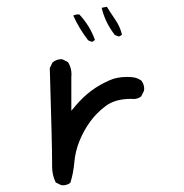

<svg xmlns="http://www.w3.org/2000/svg" viewBox="-20 -557 540 565"><path d="M133.3 -82.5V-67.9Q133.3 -41.5 144 -20L160.2 -12.2Q162.1 -11.7 164.1 -11.7Q177.7 -11.7 187 -19Q195.8 -46.4 198.7 -79.3Q201.7 -112.3 213.9 -142.3Q226.1 -172.4 245.1 -198.7Q264.2 -225.1 291 -245.1Q318.8 -266.1 366.2 -266.1H366.7Q369.6 -265.6 372.1 -265.6Q386.2 -265.6 395.5 -273.4L403.8 -290Q404.3 -292 404.3 -296.4Q404.3 -300.8 402.6 -307.1Q400.9 -313.5 396 -319.8Q384.3 -328.1 371.1 -329.6Q362.3 -330.6 353.5 -330.6Q323.7 -330.6 301.3 -320.3Q271.5 -307.1 247.6 -289.1Q223.6 -271 202.6 -246.1L189.9 -231V-331.5Q190.4 -335 190.4 -337.9Q190.4 -357.9 180.2 -374L164.1 -382.3Q162.6 -382.8 160.6 -382.8Q146 -382.8 134.8 -373.5L126.5 -356.9Q133.3 -132.3 133.3 -82.5ZM213.4 -514.6Q211.4 -514.6 209.5 -514.6Q202.6 -514.6 196.3 -511.7L195.8 -510.7Q212.4 -473.6 239.3 -438.5L249.5 -434.1Q254.9 -434.6 259.3 -439.9Q244.6 -481 213.4 -514.6ZM279.3 -533.7Q289.1 -491.2 317.9 -454.1L328.6 -449.7Q334.5 -450.2 338.9 -455.6Q333 -479 319.8 -498.3Q306.6 -517.6 294.4 -537.1L279.8 -534.2Z"/></svg>

Font: Bakudai
Style: ExtraLight
Weight: 200
Version: Version 1.48